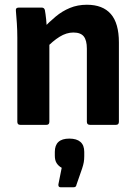

<svg xmlns="http://www.w3.org/2000/svg" viewBox="-20 -526 575 809"><path d="M359 0Q346 0 346 -13V-321Q346 -356 333 -372.5Q320 -389 289 -389Q260 -389 231 -371Q202 -353 173 -322L162 -407Q188 -434 215 -456.5Q242 -479 274.5 -492.5Q307 -506 346 -506Q413 -506 447 -467Q481 -428 481 -347V-13Q481 0 469 0ZM65 0Q53 0 53 -13V-367Q53 -398 51 -428Q49 -458 47 -480Q45 -494 59 -494H156Q166 -494 169 -484Q172 -468 174.5 -444Q177 -420 178 -400L188 -355V-13Q188 0 176 0ZM235 263Q225 263 226 251L240 181Q227 174 219 162Q211 150 211 130V114Q211 58 272 58Q303 58 319 72Q335 86 335 114V132Q335 146 333 157.5Q331 169 326 184L302 253Q301 263 290 263Z"/></svg>

Font: Sofia Sans Semi Condensed ExtraBold
Style: Regular
Weight: 800
Designer: Botio Nikoltchev, Ani Petrova
Foundry: lettersoup
Version: Version 4.100